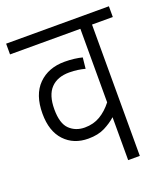

<svg xmlns="http://www.w3.org/2000/svg" viewBox="-118 -706 687 790"><g transform="rotate(-20 225.0 -311.0)"><path d="M450 -575H359V0H308V-188Q287 -169 257.5 -154Q228 -139 185 -139Q121 -139 81.5 -181Q42 -223 42 -300Q42 -383 85.5 -426.5Q129 -470 200 -470Q222 -470 242 -467.5Q262 -465 277 -461L272 -413Q257 -417 240 -419.5Q223 -422 203 -422Q151 -422 122.5 -392Q94 -362 94 -300Q94 -238 120.5 -212.5Q147 -187 187 -187Q225 -187 254.5 -204.5Q284 -222 308 -253V-575H0V-622H450Z"/></g></svg>

Font: Noto Sans Condensed Light
Style: Regular
Weight: 300
Width: 3
Designer: Monotype Design Team
Foundry: Monotype Imaging Inc.
Version: Version 2.013; ttfautohint (v1.8.4.7-5d5b)